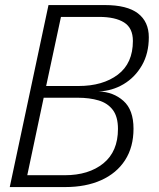

<svg xmlns="http://www.w3.org/2000/svg" viewBox="-20 -758 643 778"><path d="M404.5 -737.5Q495 -737.5 539 -703.8Q583 -670 583 -607Q583 -541.5 555 -493Q527 -444.5 480.8 -417Q434.5 -389.5 380 -387.5Q439.5 -385.5 480.2 -349.2Q521 -313 521 -236.5Q521 -162 486.8 -109Q452.5 -56 390.2 -28Q328 0 244 0H19.5L176.5 -737.5ZM381.5 -689.5H227L167 -409.5H298Q396.5 -409.5 457.5 -455.5Q518.5 -501.5 518.5 -592Q518.5 -644.5 482.8 -667Q447 -689.5 381.5 -689.5ZM242.5 -48Q339.5 -48 398.8 -96Q458 -144 458 -235.5Q458 -285 437.2 -312.5Q416.5 -340 379.8 -351Q343 -362 295 -362H157L90.5 -48Z"/></svg>

Font: Epilogue Light
Style: Italic
Weight: 300
Italic angle: -12°
Designer: Tyler Finck
Foundry: Etcetera Type Co
Version: Version 2.111; ttfautohint (v1.8.3)